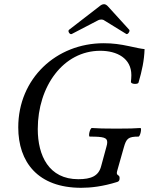

<svg xmlns="http://www.w3.org/2000/svg" viewBox="-20 -882 709 915"><path d="M322 -720 445 -784C452 -788 458 -789 463 -789C467 -789 473 -788 478 -784L582 -720C589 -716 601 -734 596 -740L495 -851C489 -858 482 -862 476 -862C468 -862 461 -858 454 -852L309 -740C301 -734 313 -715 322 -720ZM367 13C412 13 469 7 539 -15C547 -18 550 -22 550 -34C550 -52 532 -42 538 -66L570 -179C582 -222 591 -231 640 -231C648 -231 657 -272 649 -272C628 -270 590 -269 535 -269C481 -269 442 -270 418 -272C409 -272 399 -231 408 -231C475 -231 491 -226 491 -204C491 -198 490 -192 487 -182L462 -90C450 -43 414 -28 353 -28C213 -28 160 -140 160 -267C160 -470 281 -640 458 -640C538 -640 606 -604 606 -524C606 -514 605 -502 604 -493C602 -480 637 -479 640 -488C657 -546 667 -593 669 -648C655 -649 626 -655 595 -662C553 -671 518 -676 474 -676C248 -676 67 -508 67 -275C67 -110 160 13 367 13Z"/></svg>

Font: Junicode Two Beta SemiCondensed Medium
Style: Italic
Weight: 500
Width: 4
Italic angle: -10°
Version: Version 1.063